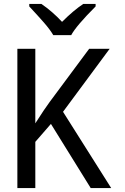

<svg xmlns="http://www.w3.org/2000/svg" viewBox="-20 -964 640 984"><path d="M69 -714H161V-332Q211 -410 235 -442L437 -714H542L303 -391L550 0H445L241 -329L161 -237V0H69ZM130 -931V-944H192Q249 -905 298 -852Q357 -911 407 -944H470V-931Q370 -831 345 -784H253Q236 -813 204.5 -849Q173 -885 130 -931Z"/></svg>

Font: Noto Sans Mono UI
Style: Regular
Weight: 400
Monospace: yes
Designer: Monotype Design team
Foundry: Monotype Imaging Inc.
Version: Version 1.000